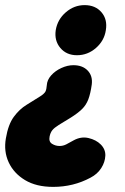

<svg xmlns="http://www.w3.org/2000/svg" viewBox="-55 -542 490 751"><path d="M232 -287Q268 -287 288 -266Q308 -245 304 -212Q299 -176 290.5 -153.5Q282 -131 265.5 -115Q249 -99 222 -82Q192 -64 174.5 -53Q157 -42 149.5 -32.5Q142 -23 139 -8Q135 12 148.5 20.5Q162 29 178 29Q192 29 204.5 22.5Q217 16 233 7Q262 -9 291.5 -2Q321 5 339 23Q358 42 357 67Q356 92 341 115.5Q326 139 299 153Q232 189 153 189Q87 189 43 162.5Q-1 136 -21 93Q-41 50 -32 -1Q-23 -55 -1 -85Q21 -115 49 -132Q77 -149 102 -165Q119 -176 123 -184.5Q127 -193 128 -208Q129 -229 145 -247Q161 -265 185 -276Q209 -287 232 -287ZM276 -522Q318 -522 342 -494Q366 -466 359 -424Q353 -383 320.5 -354.5Q288 -326 246 -326Q205 -326 181 -354.5Q157 -383 163 -424Q170 -466 202.5 -494Q235 -522 276 -522Z"/></svg>

Font: Winky Sans ExtraBold
Style: Italic
Weight: 800
Italic angle: -8.97852°
Designer: Simon Atzbach
Foundry: typofactur
Version: Version 1.205